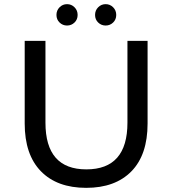

<svg xmlns="http://www.w3.org/2000/svg" viewBox="-20 -897 831 925"><path d="M339 -788.5Q324 -774 303 -774Q282 -774 267 -788.5Q252 -803 252 -825Q252 -847 267 -862Q282 -877 303 -877Q324 -877 339 -862Q354 -847 354 -825Q354 -803 339 -788.5ZM525 -788.5Q510 -774 489 -774Q468 -774 453 -788.5Q438 -803 438 -825Q438 -847 453 -862Q468 -877 489 -877Q510 -877 525 -862Q540 -847 540 -825Q540 -803 525 -788.5ZM99 -302V-700H199V-306Q199 -81 396 -81Q594 -81 594 -306V-700H691V-302Q691 -151 613 -71.5Q535 8 395 8Q255 8 177 -72Q99 -152 99 -302Z"/></svg>

Font: false
Style: Regular
Weight: 500
Designer: Julieta Ulanovsky
Foundry: Julieta Ulanovsky
Version: Version 7.222;hotconv 1.0.109;makeotfexe 2.5.65596